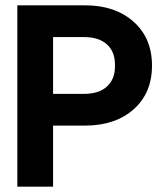

<svg xmlns="http://www.w3.org/2000/svg" viewBox="-20 -700 608 720"><path d="M45 0V-680H299Q412 -680 481 -618.5Q550 -557 550 -454Q550 -351 481 -290Q412 -229 299 -229H179V0ZM179 -348H295Q351 -348 381 -375.5Q411 -403 411 -449V-459Q411 -506 381 -533.5Q351 -561 295 -561H179Z"/></svg>

Font: TASA Orbiter Display
Style: Bold
Weight: 700
Designer: Weizhong Zhang
Version: Version 1.000;Glyphs 3.1.2 (3151)